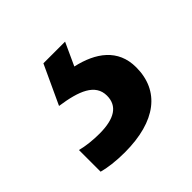

<svg xmlns="http://www.w3.org/2000/svg" viewBox="-81 -71 382 382"><g transform="rotate(-45 110.0 120.0)"><path d="M207 136C207 85 170 59 121 48L143 0H82L44 82C93 89 126 102 126 135C126 164 104 178 62 178C44 178 25 176 10 172V233C24 237 46 240 71 240C159 240 207 202 207 136Z"/></g></svg>

Font: Noto Sans Devanagari SemiCondensed Medium
Style: Regular
Weight: 500
Width: 4
Designer: Jelle Bosma - Monotype Design Team
Foundry: Monotype Imaging Inc.
Version: Version 2.004